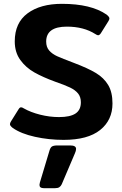

<svg xmlns="http://www.w3.org/2000/svg" viewBox="-20 -715 638 1002"><path d="M47 -47Q32 -58 32 -67Q32 -73 37 -81L77 -145Q83 -155 90 -155Q96 -155 105 -149Q140 -129 189.5 -116.5Q239 -104 288 -104Q346 -104 374 -122.5Q402 -141 402 -181Q402 -209 387.5 -227Q373 -245 346 -258Q319 -271 267 -289Q204 -312 159.5 -337Q115 -362 86 -402Q57 -442 57 -499Q57 -596 124 -645.5Q191 -695 303 -695Q455 -695 536 -639Q551 -627 551 -619Q551 -613 546 -605L506 -541Q499 -531 492 -531Q487 -531 478 -537Q417 -576 329 -576Q221 -576 221 -498Q221 -469 237 -451Q253 -433 278.5 -421.5Q304 -410 365 -387Q439 -359 480.5 -334Q522 -309 544.5 -271.5Q567 -234 567 -175Q567 -88 502.5 -36.5Q438 15 312 15Q235 15 162.5 -1Q90 -17 47 -47ZM186 250Q186 246 188 238L237 75Q242 56 250.5 50Q259 44 280 44H346Q377 44 377 62Q377 72 371 85L302 247Q297 257 289.5 262Q282 267 268 267H208Q186 267 186 250Z"/></svg>

Font: Mitr Medium
Style: Regular
Weight: 500
Designer: Thanarat Vachiruckul
Foundry: Cadson Demak
Version: Version 1.002